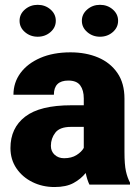

<svg xmlns="http://www.w3.org/2000/svg" viewBox="-20 -751 571 781"><path d="M343.8 0Q334.5 -19 328.6 -47.4Q309.6 -23.4 279.5 -6.8Q249.5 9.8 201.7 9.8Q152.8 9.8 112.1 -10.3Q71.3 -30.3 46.9 -66.2Q22.5 -102.1 22.5 -148.9Q22.5 -230.5 82.5 -276.6Q142.6 -322.8 270 -322.8H320.8V-350.6Q320.8 -383.8 306.4 -403.6Q292 -423.3 257.8 -423.3Q199.2 -423.3 199.2 -365.7H34.7Q34.7 -415 63.2 -453.9Q91.8 -492.7 144 -515.4Q196.3 -538.1 266.6 -538.1Q329.6 -538.1 379.2 -517.1Q428.7 -496.1 457.5 -454.3Q486.3 -412.6 486.3 -349.6V-133.3Q486.3 -81.5 492.2 -54.9Q498 -28.3 508.8 -8.3V0ZM240.7 -107.4Q271 -107.4 291.5 -120.4Q312 -133.3 320.8 -149.4V-234.9H269Q223.1 -234.9 205.1 -211.4Q187 -188 187 -157.7Q187 -135.3 202.4 -121.3Q217.8 -107.4 240.7 -107.4ZM59.6 -666.5Q59.6 -693.8 81.5 -712.6Q103.5 -731.4 133.3 -731.4Q163.6 -731.4 185.3 -712.6Q207 -693.8 207 -666.5Q207 -639.2 185.3 -620.4Q163.6 -601.6 133.3 -601.6Q103.5 -601.6 81.5 -620.4Q59.6 -639.2 59.6 -666.5ZM313 -666.5Q313 -693.8 335 -712.6Q356.9 -731.4 386.7 -731.4Q417 -731.4 438.7 -712.6Q460.4 -693.8 460.4 -666.5Q460.4 -639.2 438.7 -620.4Q417 -601.6 386.7 -601.6Q356.9 -601.6 335 -620.4Q313 -639.2 313 -666.5Z"/></svg>

Font: Vazirmatn RD UI Black
Style: Regular
Weight: 900
Designer: Saber Rastikerdar
Foundry: Saber Rastikerdar
Version: Version 33.003